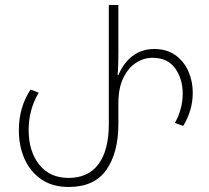

<svg xmlns="http://www.w3.org/2000/svg" viewBox="-20 -734 831 764"><path d="M253 10Q189 10 145 -20Q101 -50 78 -101Q55 -152 55 -216Q55 -262 67 -303Q79 -344 102 -378L134 -365Q94 -298 94 -217Q94 -132 136 -79Q178 -26 253 -26Q331 -26 372 -81Q413 -136 413 -241V-714H451V-523Q451 -511 450.5 -484.5Q450 -458 448 -435H451Q472 -485 508.5 -512Q545 -539 593 -539Q644 -539 678 -514.5Q712 -490 729.5 -450.5Q747 -411 747 -365Q747 -295 709 -233L676 -245Q707 -300 707 -362Q707 -420 677 -462Q647 -504 587 -504Q552 -504 521 -484Q490 -464 470.5 -423.5Q451 -383 451 -323V-240Q451 -127 403.5 -58.5Q356 10 253 10Z"/></svg>

Font: Noto Sans Georgian SemiCondensed ExtraLight
Style: Regular
Weight: 200
Width: 4
Designer: Monotype Design Team, Akaki Razmadze
Foundry: Google LLC
Version: Version 2.005; ttfautohint (v1.8.4.7-5d5b)